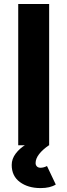

<svg xmlns="http://www.w3.org/2000/svg" viewBox="-20 -727 337 961"><path d="M71.2 -707H226V0H71.2ZM38.6 98.6Q38.6 68.2 58.6 41.7Q78.6 15.2 109.4 -3.2L225.2 0Q193.6 21.4 175.9 44.2Q158.2 67 158.2 89Q158.2 99.4 164.7 106Q171.2 112.6 182.4 112.6Q198.8 112.6 215.2 104L259.2 196.6Q231 214.4 183 214.4Q120.4 214.4 79.5 184.2Q38.6 154 38.6 98.6Z"/></svg>

Font: 寒蝉端黑体 Light
Style: Regular
Weight: 300
Designer: ChillDuanSans {Warren2060}; 
Source Han Sans {Ryoko NISHIZUKA 西塚涼子 (kana, bopomofo & ideographs); Paul D. Hunt (Latin, G
Foundry: ChillType&Adobe
Version: Version 1.300;Glyphs 3.3 (3306)